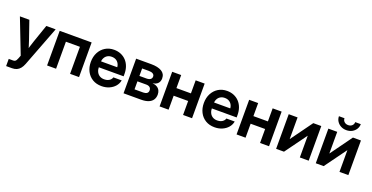

<svg xmlns="http://www.w3.org/2000/svg" viewBox="-30 -1605 5198 2686"><g transform="rotate(20 2568.5 -262.0)"><path d="M64 204.1V97.2H127Q144 97.2 155 91.6Q166 85.9 174.1 73.7Q182.1 61.5 189.5 41.5L206.1 -2.4L7.3 -515.6H147.9L238.3 -253.9Q253.4 -210 266.8 -165.8Q280.3 -121.6 293 -77.1H255.9Q268.1 -121.6 281.7 -166Q295.4 -210.4 310.1 -253.9L400.4 -515.6H539.6L311 82Q294.9 123.5 272.7 150.6Q250.5 177.7 220.5 190.9Q190.4 204.1 151.4 204.1Q129.9 204.1 107.7 204.1Q85.4 204.1 64 204.1Z M1075.2 -515.6V0H941.9V-402.3H733.4V0H599.6V-515.6Z M1412.1 11.7Q1334.5 11.7 1277.1 -22.9Q1219.7 -57.6 1188.5 -118.4Q1157.2 -179.2 1157.2 -257.3Q1157.2 -335.9 1189.2 -397Q1221.2 -458 1277.6 -492.7Q1334 -527.3 1407.2 -527.3Q1463.4 -527.3 1509.5 -507.8Q1555.7 -488.3 1588.9 -452.6Q1622.1 -417 1639.9 -367.9Q1657.7 -318.8 1657.7 -259.8V-223.6H1207.5V-312H1592.3L1532.2 -289.6Q1532.2 -331.1 1517.3 -361.1Q1502.4 -391.1 1474.9 -407.5Q1447.3 -423.8 1409.7 -423.8Q1372.6 -423.8 1345.2 -407.5Q1317.9 -391.1 1302.7 -361.1Q1287.6 -331.1 1287.6 -289.6V-231.4Q1287.6 -189.5 1302.7 -157.7Q1317.9 -126 1346.4 -108.4Q1375 -90.8 1415.5 -90.8Q1445.3 -90.8 1468.3 -99.6Q1491.2 -108.4 1506.6 -124Q1522 -139.6 1528.3 -160.6H1651.9Q1642.6 -109.9 1608.9 -71Q1575.2 -32.2 1524.4 -10.3Q1473.6 11.7 1412.1 11.7Z M1737.8 0V-515.6H1963.4Q2061 -515.6 2117.9 -482.4Q2174.8 -449.2 2174.8 -379.4Q2174.8 -335.4 2149.4 -306.9Q2124 -278.3 2070.8 -271Q2111.3 -267.1 2138.9 -250.7Q2166.5 -234.4 2180.2 -207.8Q2193.8 -181.2 2193.8 -146Q2193.8 -101.1 2172.4 -68.1Q2150.9 -35.2 2107.4 -17.6Q2064 0 1998.5 0ZM1863.3 -104.5H1993.2Q2028.3 -104.5 2047.6 -119.1Q2066.9 -133.8 2066.9 -161.6Q2066.9 -191.9 2047.6 -207.8Q2028.3 -223.6 1993.2 -223.6H1863.3ZM1863.3 -304.2H1967.8Q2005.9 -304.2 2026.4 -319.1Q2046.9 -334 2046.9 -361.3Q2046.9 -387.2 2024.9 -401.4Q2002.9 -415.5 1963.4 -415.5H1863.3Z M2660.2 -321.3V-208H2371.6V-321.3ZM2408.2 -515.6V0H2274.4V-515.6ZM2757.8 -515.6V0H2624V-515.6Z M3094.7 11.7Q3017.1 11.7 2959.7 -22.9Q2902.3 -57.6 2871.1 -118.4Q2839.8 -179.2 2839.8 -257.3Q2839.8 -335.9 2871.8 -397Q2903.8 -458 2960.2 -492.7Q3016.6 -527.3 3089.8 -527.3Q3146 -527.3 3192.1 -507.8Q3238.3 -488.3 3271.5 -452.6Q3304.7 -417 3322.5 -367.9Q3340.3 -318.8 3340.3 -259.8V-223.6H2890.1V-312H3274.9L3214.8 -289.6Q3214.8 -331.1 3200 -361.1Q3185.1 -391.1 3157.5 -407.5Q3129.9 -423.8 3092.3 -423.8Q3055.2 -423.8 3027.8 -407.5Q3000.5 -391.1 2985.4 -361.1Q2970.2 -331.1 2970.2 -289.6V-231.4Q2970.2 -189.5 2985.4 -157.7Q3000.5 -126 3029.1 -108.4Q3057.6 -90.8 3098.1 -90.8Q3127.9 -90.8 3150.9 -99.6Q3173.8 -108.4 3189.2 -124Q3204.6 -139.6 3210.9 -160.6H3334.5Q3325.2 -109.9 3291.5 -71Q3257.8 -32.2 3207 -10.3Q3156.2 11.7 3094.7 11.7Z M3806.2 -321.3V-208H3517.6V-321.3ZM3554.2 -515.6V0H3420.4V-515.6ZM3903.8 -515.6V0H3770V-515.6Z M4494.1 0H4362.3V-322.8H4361.3L4126.5 0H4009.3V-515.6H4141.1V-193.8H4142.1L4375 -515.6H4494.1Z M5084.5 0H4952.6V-322.8H4951.7L4716.8 0H4599.6V-515.6H4731.4V-193.8H4732.4L4965.3 -515.6H5084.5ZM4841.8 -581.1Q4795.9 -581.1 4759 -600.8Q4722.2 -620.6 4700.7 -654.3Q4679.2 -688 4679.2 -729.5H4761.7Q4761.7 -697.3 4784.2 -676.8Q4806.6 -656.2 4841.8 -656.2Q4876.5 -656.2 4898.9 -676.8Q4921.4 -697.3 4921.4 -729.5H5004.4Q5004.4 -688 4982.9 -654.3Q4961.4 -620.6 4924.8 -600.8Q4888.2 -581.1 4841.8 -581.1Z"/></g></svg>

Font: Inter Cardless Display
Style: Bold
Weight: 700
Designer: Rasmus Andersson
Foundry: rsms
Version: Version 4.001;git-9221beed3